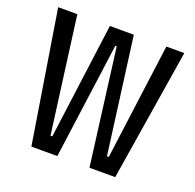

<svg xmlns="http://www.w3.org/2000/svg" viewBox="-118 -782 916 904"><g transform="rotate(20 340.0 -330.0)"><path d="M130 0 24 -660H120L197 -79H206L283 -660H403L480 -79H489L566 -660H656L550 0H421L346 -581H339L260 0Z"/></g></svg>

Font: Bricolage Grotesque 24pt Condensed
Style: Regular
Weight: 400
Width: 3
Designer: Mathieu Triay
Foundry: Atelier Triay
Version: Version 1.001;gftools[0.9.33.dev8+g029e19f]